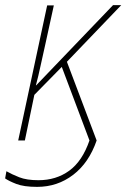

<svg xmlns="http://www.w3.org/2000/svg" viewBox="-29 -548 493 749"><path d="M-9 148 -4 120Q17 132 46 143.5Q75 155 121 155Q190 155 241 118Q292 81 320 0L212 -287L105 -178L68 0H42L155 -527H181L148 -376Q138 -333 129.5 -292.5Q121 -252 111 -215H112L412 -528H444L232 -307L348 0Q318 87 256.5 134Q195 181 116 181Q64 181 34.5 169.5Q5 158 -9 148Z"/></svg>

Font: Noto Sans SemiCondensed Thin
Style: Italic
Weight: 100
Width: 4
Italic angle: -12°
Designer: Monotype Design Team
Foundry: Monotype Imaging Inc.
Version: Version 2.013; ttfautohint (v1.8.4.7-5d5b)